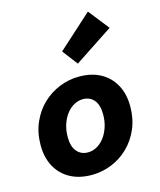

<svg xmlns="http://www.w3.org/2000/svg" viewBox="-123 -919 847 1019"><g transform="rotate(-15 300.0 -409.5)"><path d="M255 12Q186 12 136 -15.5Q86 -43 59 -93Q32 -143 32 -210Q32 -278 56 -333.5Q80 -389 121 -428.5Q162 -468 214.5 -489Q267 -510 323 -510Q392 -510 441.5 -482.5Q491 -455 518 -405Q545 -355 545 -288Q545 -220 521.5 -165Q498 -110 457 -70Q416 -30 363.5 -9Q311 12 255 12ZM266 -109Q291 -109 314 -121.5Q337 -134 355 -157Q373 -180 384 -212.5Q395 -245 395 -283Q395 -335 372.5 -362Q350 -389 311 -389Q287 -389 263.5 -376.5Q240 -364 222 -341Q204 -318 193 -286Q182 -254 182 -215Q182 -163 205 -136Q228 -109 266 -109ZM335 -578 271 -662 458 -831 547 -718Z"/></g></svg>

Font: Source Code Pro ExtraLight ExtraBold
Style: Italic
Weight: 800
Italic angle: -11°
Monospace: yes
Version: Version 1.016;hotconv 1.0.116;makeotfexe 2.5.65601